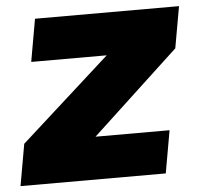

<svg xmlns="http://www.w3.org/2000/svg" viewBox="-64 -641 715 688"><g transform="rotate(-5 293.0 -296.5)"><path d="M-17.5 0H505L532 -153H251.5L249.5 -138L578 -443.5L604.5 -593H86.5L59.5 -440H344.5L346 -453.5L9 -150Z"/></g></svg>

Font: Anybody UltraCondensed Thin Black
Style: Italic
Weight: 900
Italic angle: -10°
Version: Version 1.111